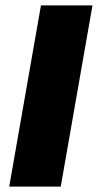

<svg xmlns="http://www.w3.org/2000/svg" viewBox="-20 -688 361 708"><path d="M14 0 131 -668H321L204 0Z"/></svg>

Font: Celebes Black
Style: Italic
Weight: 900
Italic angle: -10°
Designer: Anugrah Pasau
Foundry: Lafontype
Version: Version 1.000; ttfautohint (v1.8.4)